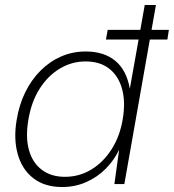

<svg xmlns="http://www.w3.org/2000/svg" viewBox="-20 -740 699 772"><path d="M406 -581 413 -620H659L653 -581ZM230 12Q160 12 114.5 -23Q69 -58 51.5 -119.5Q34 -181 47 -258Q57 -319 81.5 -369Q106 -419 143 -456Q180 -493 226 -513Q272 -533 325 -533Q398 -533 443.5 -495.5Q489 -458 502 -383L562 -720H607L480 0H440L459 -138Q439 -96 405.5 -62Q372 -28 327 -8Q282 12 230 12ZM241 -29Q299 -29 347.5 -58.5Q396 -88 429.5 -141Q463 -194 474 -264Q485 -332 470.5 -383.5Q456 -435 419 -464Q382 -493 324 -493Q269 -493 221 -464.5Q173 -436 139.5 -383.5Q106 -331 94 -258Q82 -188 96.5 -136.5Q111 -85 148.5 -57Q186 -29 241 -29Z"/></svg>

Font: DM Sans 10pt ExtraLight
Style: Italic
Weight: 250
Italic angle: -10°
Version: Version 4.004;gftools[0.9.30]